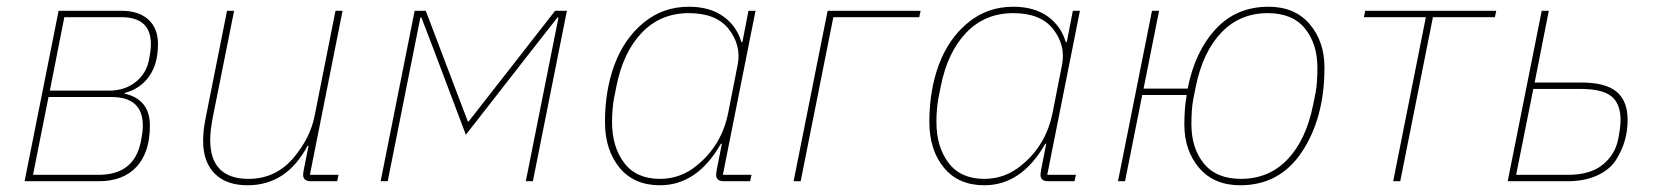

<svg xmlns="http://www.w3.org/2000/svg" viewBox="-20 -538 4922 570"><path d="M53 0 154 -506H340Q392 -506 420.5 -480Q449 -454 449 -407Q449 -348 422.5 -311Q396 -274 350 -262V-260Q425 -243 425 -165Q425 -86 385.5 -43Q346 0 273 0ZM78 -19H273Q378 -19 398 -117Q404 -146 404 -165Q404 -250 311 -250H124ZM128 -269H304Q350 -269 382 -294Q414 -319 422 -359Q428 -389 428 -407Q428 -487 340 -487H171Z M654 -506H675L611 -186Q604 -147 604 -123Q604 -7 718 -7Q798 -7 851 -69Q901 -128 914 -194L976 -506H997L900 -19H985L981 0H903Q880 0 880 -19Q880 -23 882 -35L896 -105H893Q831 12 715 12Q652 12 617.5 -22.5Q583 -57 583 -120Q583 -150 590 -185Z M1110 0 1211 -506H1244L1369 -177H1371L1628 -506H1663L1562 0H1541L1638 -486H1635L1562 -393L1363 -138L1269 -387L1231 -486H1228L1131 0Z M2207 0H2129Q2106 0 2106 -19Q2106 -23 2108 -35L2123 -111H2120Q2050 12 1939 12Q1862 12 1819 -40.5Q1776 -93 1776 -176Q1776 -270 1804.5 -346.5Q1833 -423 1890.5 -470.5Q1948 -518 2025 -518Q2087 -518 2127 -489.5Q2167 -461 2181 -413H2184L2202 -506H2223L2126 -19H2211ZM1939 -7Q2001 -7 2049 -47Q2123 -107 2142 -204L2170 -346Q2181 -403 2144 -451Q2107 -499 2025 -499Q1941 -499 1885.5 -441Q1830 -383 1810 -282L1803 -247Q1797 -214 1797 -176Q1797 -102 1833 -54.5Q1869 -7 1939 -7Z M2336 0 2437 -506H2713L2709 -487H2454L2357 0Z M3170 0H3092Q3069 0 3069 -19Q3069 -23 3071 -35L3086 -111H3083Q3013 12 2902 12Q2825 12 2782 -40.5Q2739 -93 2739 -176Q2739 -270 2767.5 -346.5Q2796 -423 2853.5 -470.5Q2911 -518 2988 -518Q3050 -518 3090 -489.5Q3130 -461 3144 -413H3147L3165 -506H3186L3089 -19H3174ZM2902 -7Q2964 -7 3012 -47Q3086 -107 3105 -204L3133 -346Q3144 -403 3107 -451Q3070 -499 2988 -499Q2904 -499 2848.5 -441Q2793 -383 2773 -282L2766 -247Q2760 -214 2760 -176Q2760 -102 2796 -54.5Q2832 -7 2902 -7Z M3662 12Q3584 12 3540 -39.5Q3496 -91 3496 -169Q3496 -216 3503 -256H3371L3320 0H3299L3400 -506H3421L3375 -275H3506Q3527 -384 3588.5 -451Q3650 -518 3746 -518Q3824 -518 3868 -466.5Q3912 -415 3912 -337Q3912 -189 3846 -88.5Q3780 12 3662 12ZM3664 -7Q3747 -7 3802 -64.5Q3857 -122 3878 -225L3886 -265Q3891 -292 3891 -337Q3891 -408 3854 -453.5Q3817 -499 3744 -499Q3661 -499 3606 -441.5Q3551 -384 3530 -281L3522 -241Q3517 -213 3517 -169Q3517 -98 3554 -52.5Q3591 -7 3664 -7Z M4116 0 4213 -487H4029L4033 -506H4422L4418 -487H4234L4137 0Z M4456 0 4557 -506H4578L4536 -293H4674Q4747 -293 4779.5 -265.5Q4812 -238 4812 -182Q4812 -151 4804 -122Q4796 -93 4778 -64Q4760 -35 4722.5 -17.5Q4685 0 4633 0ZM4481 -19H4635Q4701 -19 4738 -49Q4775 -79 4784 -125Q4791 -160 4791 -182Q4791 -230 4764 -252Q4737 -274 4672 -274H4532Z"/></svg>

Font: IBM Plex Sans Thin
Style: Italic
Weight: 100
Italic angle: -11.31°
Designer: Mike Abbink, Paul van der Laan, Pieter van Rosmalen
Foundry: Bold Monday
Version: Version 3.0